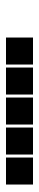

<svg xmlns="http://www.w3.org/2000/svg" viewBox="235 -670 130 640"><g transform="rotate(-90 300.0 -350.0)"><path d="M6 -395Q5 -395 5 -395Q5 -395 5 -394V-306Q5 -305 5 -305Q5 -305 6 -305H94Q95 -305 95 -305Q95 -305 95 -306V-394Q95 -395 95 -395Q95 -395 94 -395ZM106 -395Q105 -395 105 -395Q105 -395 105 -394V-306Q105 -305 105 -305Q105 -305 106 -305H194Q195 -305 195 -305Q195 -305 195 -306V-394Q195 -395 195 -395Q195 -395 194 -395ZM206 -395Q205 -395 205 -395Q205 -395 205 -394V-306Q205 -305 205 -305Q205 -305 206 -305H294Q295 -305 295 -305Q295 -305 295 -306V-394Q295 -395 295 -395Q295 -395 294 -395ZM306 -395Q305 -395 305 -395Q305 -395 305 -394V-306Q305 -305 305 -305Q305 -305 306 -305H394Q395 -305 395 -305Q395 -305 395 -306V-394Q395 -395 395 -395Q395 -395 394 -395ZM406 -395Q405 -395 405 -395Q405 -395 405 -394V-306Q405 -305 405 -305Q405 -305 406 -305H494Q495 -305 495 -305Q495 -305 495 -306V-394Q495 -395 495 -395Q495 -395 494 -395Z"/></g></svg>

Font: Doto Black
Style: Regular
Weight: 900
Monospace: yes
Version: Version 1.000